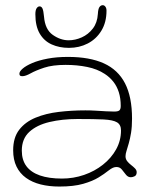

<svg xmlns="http://www.w3.org/2000/svg" viewBox="-20 -668 574 722"><path d="M203 33.5Q164.5 33.5 132.8 25.5Q101 17.5 77.8 0.8Q54.5 -16 42 -41.8Q29.5 -67.5 29.5 -103Q29.5 -150.5 52.2 -180Q75 -209.5 113.8 -225.5Q152.5 -241.5 201 -247.2Q249.5 -253 301 -253Q320 -253 340.2 -251.8Q360.5 -250.5 378.5 -249.5Q396.5 -248.5 409.5 -248.5Q424 -248.5 429 -253Q434 -257.5 434 -269.5Q434 -298.5 426.8 -321.2Q419.5 -344 406 -361Q392.5 -378 374 -390Q346 -408.5 308 -416.2Q270 -424 227 -424Q178 -424 146.2 -413.5Q114.5 -403 95.2 -392.2Q76 -381.5 64.5 -381.5Q58 -381.5 55.5 -383.5Q53 -385.5 53 -391Q53 -399.5 65.5 -410.2Q78 -421 101.5 -431Q125 -441 159 -447.5Q193 -454 235.5 -454Q317 -454 370.5 -429.8Q424 -405.5 450.2 -354.5Q476.5 -303.5 476.5 -222Q476.5 -191.5 472.8 -168.5Q469 -145.5 464.2 -129Q459.5 -112.5 455.8 -100.8Q452 -89 452 -80.5Q452 -70 458.2 -62Q464.5 -54 473 -47.5Q481.5 -41 487.8 -34.5Q494 -28 494 -20.5Q494 -9 486.2 -5.2Q478.5 -1.5 472 -1.5Q461 -1.5 453.5 -11.2Q446 -21 438.2 -30.5Q430.5 -40 418 -40Q411.5 -40 404.8 -37.2Q398 -34.5 386.5 -25.5Q373 -14.5 350.8 -0.8Q328.5 13 293 23.2Q257.5 33.5 203 33.5ZM213 3.5Q256 3.5 296 -10.2Q336 -24 367.2 -48.8Q398.5 -73.5 416.8 -106.5Q435 -139.5 435 -177.5Q435 -199 420 -208Q405 -217 369.5 -218.8Q334 -220.5 271.5 -220.5Q214 -220.5 166.2 -209.2Q118.5 -198 90.2 -172Q62 -146 62 -101.5Q62 -66.5 79.2 -43.2Q96.5 -20 130.2 -8.2Q164 3.5 213 3.5ZM239.5 -488Q203 -488 174.2 -501Q145.5 -514 129.2 -542Q113 -570 113 -614.5Q113 -630 117.8 -637Q122.5 -644 129 -644Q136 -644 139.8 -635.8Q143.5 -627.5 145.5 -605.5Q149.5 -557 178.5 -536.8Q207.5 -516.5 238 -516.5Q263 -516.5 287.5 -527.5Q312 -538.5 329 -560.5Q346 -582.5 348 -615.5Q349 -634.5 354 -641.5Q359 -648.5 366.5 -648.5Q372 -648.5 376.2 -643Q380.5 -637.5 380.5 -628Q380.5 -584 361.2 -552.5Q342 -521 310 -504.5Q278 -488 239.5 -488Z"/></svg>

Font: Gluten Thin Thin
Style: Regular
Weight: 250
Version: Version 1.300